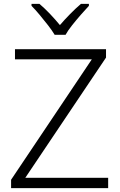

<svg xmlns="http://www.w3.org/2000/svg" viewBox="-20 -967 615 987"><path d="M536 0H37V-43L452 -662H57V-714H525V-671L110 -53H536ZM261 -788Q248 -810 227 -837Q206 -864 183.5 -891Q161 -918 142 -937V-947H183Q210 -924 237.5 -895Q265 -866 288 -838Q312 -866 340.5 -895Q369 -924 396 -947H437V-937Q419 -918 395.5 -891Q372 -864 350.5 -837Q329 -810 317 -788Z"/></svg>

Font: Noto Sans Khmer Light
Style: Regular
Weight: 300
Version: Version 2.003